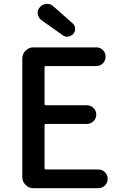

<svg xmlns="http://www.w3.org/2000/svg" viewBox="-20 -984 640 1004"><path d="M154.3 0Q130.9 0 113.8 -17.1Q96.7 -34.2 96.7 -57.6V-678.7Q96.7 -702.1 113.8 -719.2Q130.9 -736.3 154.3 -736.3H483.4Q503.9 -736.3 518.1 -722.2Q532.2 -708 532.2 -687.5Q532.2 -667 518.1 -652.8Q503.9 -638.7 483.4 -638.7H220.7Q212.9 -638.7 212.9 -631.8V-441.4Q212.9 -433.6 220.7 -433.6H433.6Q454.1 -433.6 468.8 -419.4Q483.4 -405.3 483.4 -384.8Q483.4 -364.3 468.8 -350.1Q454.1 -335.9 433.6 -335.9H220.7Q212.9 -335.9 212.9 -329.1V-105.5Q212.9 -97.7 220.7 -97.7H494.1Q514.6 -97.7 528.8 -83.5Q543 -69.3 543 -48.8Q543 -28.3 528.8 -14.2Q514.6 0 494.1 0ZM363.3 -806.6Q352.5 -794.9 335.9 -793Q334 -792 331.1 -792Q317.4 -792 306.6 -800.8L196.3 -878.9Q180.7 -890.6 177.7 -911.1Q176.8 -914.1 176.8 -917Q176.8 -933.6 188.5 -946.3Q201.2 -961.9 221.7 -963.9Q223.6 -963.9 225.6 -963.9Q244.1 -963.9 257.8 -952.1L360.4 -861.3Q373 -849.6 373 -832Q373 -818.4 363.3 -806.6Z"/></svg>

Font: Gen Jyuu Gothic P Medium
Style: Regular
Weight: 500
Designer: [Source Han Sans]
Ryoko NISHIZUKA  (kana & ideographs); Paul D. Hunt (Latin, Greek & Cyrillic); Wenlong ZHANG  (bopomofo
Version: Version 1.002.20150607